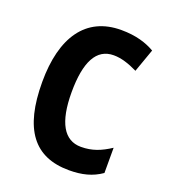

<svg xmlns="http://www.w3.org/2000/svg" viewBox="-109 -699 634 722"><g transform="rotate(20 207.5 -337.5)"><path d="M249 -56C300 -56 341 -66 378 -92V-193C340 -168 306 -154 261 -154C193 -154 158 -215 158 -335C158 -457 191 -520 260 -520C290 -520 321 -510 356 -493L389 -586C356 -605 314 -619 254 -619C113 -619 41 -513 41 -334C41 -145 109 -56 249 -56Z"/></g></svg>

Font: Noto Sans Malayalam UI Condensed SemiBold
Style: Regular
Weight: 600
Width: 3
Designer: Jelle Bosma - Monotype Design Team
Foundry: Monotype Imaging Inc.
Version: Version 2.104